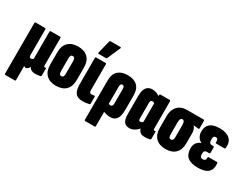

<svg xmlns="http://www.w3.org/2000/svg" viewBox="-82 -1357 2784 2162"><g transform="rotate(30 1310.0 -275.5)"><path d="M40 185Q28 185 28 172V-484Q28 -497 40 -497H159Q171 -497 171 -484V-157Q171 -136 176.5 -127Q182 -118 194 -118Q202 -118 209.5 -122Q217 -126 224 -133V-484Q224 -497 237 -497H355Q367 -497 367 -484V-130Q367 -120 369.5 -115.5Q372 -111 379 -111Q382 -111 385 -111.5Q388 -112 391 -113Q397 -115 397 -107V-16Q397 -4 386 -1Q369 2 352.5 4Q336 6 320 6Q292 6 272 -4.5Q252 -15 242 -36V-38Q232 -19 220.5 -9Q209 1 195 1Q187 1 180.5 -2Q174 -5 171 -9V172Q171 185 159 185Z M590 6Q508 6 462.5 -39Q417 -84 417 -169V-330Q417 -413 462.5 -458Q508 -503 590 -503Q673 -503 718 -458Q763 -413 763 -330V-169Q763 -84 718 -39Q673 6 590 6ZM590 -118Q606 -118 613.5 -130Q621 -142 621 -170V-328Q621 -357 613.5 -368.5Q606 -380 590 -380Q574 -380 566.5 -368.5Q559 -357 559 -328V-170Q559 -142 566.5 -130Q574 -118 590 -118Z M935 6Q897 6 870 -7.5Q843 -21 829 -55Q815 -89 815 -149V-485Q815 -497 827 -497H946Q958 -497 958 -485V-152Q958 -128 965 -119.5Q972 -111 987 -111Q996 -111 1006 -112.5Q1016 -114 1023 -115Q1032 -116 1032 -105V-19Q1032 -8 1022 -4Q1007 0 986 3Q965 6 935 6ZM831 -546Q817 -546 821 -560L862 -725Q865 -736 878 -736H1001Q1016 -736 1009 -720L937 -556Q934 -546 921 -546Z M1077 185Q1066 185 1066 172V-331Q1066 -422 1111.5 -462.5Q1157 -503 1235 -503Q1315 -503 1359.5 -462.5Q1404 -422 1404 -331V-151Q1404 -70 1378 -32Q1352 6 1295 6Q1272 6 1244 -1Q1216 -8 1192 -19V-124Q1203 -119 1214 -114.5Q1225 -110 1235 -110Q1248 -110 1255 -120Q1262 -130 1262 -153V-337Q1262 -359 1255.5 -369.5Q1249 -380 1235 -380Q1222 -380 1215.5 -369.5Q1209 -359 1209 -337V172Q1209 185 1197 185Z M1546 6Q1496 6 1474 -25.5Q1452 -57 1452 -126V-358Q1452 -407 1463.5 -439Q1475 -471 1498 -487Q1521 -503 1555 -503Q1586 -503 1612 -492.5Q1638 -482 1661 -462L1660 -368Q1649 -378 1639.5 -382.5Q1630 -387 1621 -387Q1612 -387 1606.5 -383Q1601 -379 1598 -370.5Q1595 -362 1595 -348V-155Q1595 -134 1599.5 -126Q1604 -118 1615 -118Q1625 -118 1636 -124.5Q1647 -131 1655 -142L1678 -81Q1654 -42 1618.5 -18Q1583 6 1546 6ZM1744 6Q1655 6 1655 -91V-104L1649 -117V-422L1650 -447V-484Q1650 -497 1662 -497H1780Q1792 -497 1792 -484V-130Q1792 -119 1794 -115Q1796 -111 1803 -111Q1807 -111 1810 -111.5Q1813 -112 1815 -113Q1822 -116 1822 -108V-16Q1822 -4 1810 -1Q1777 6 1744 6Z M2015 6Q1932 6 1887 -39.5Q1842 -85 1842 -169V-324Q1842 -403 1886 -450Q1930 -497 2006 -497H2222Q2233 -497 2233 -485V-390Q2233 -376 2222 -378L2159 -385V-383Q2172 -371 2180 -347Q2188 -323 2188 -294V-169Q2188 -85 2143 -39.5Q2098 6 2015 6ZM2015 -118Q2032 -118 2039 -130Q2046 -142 2046 -170V-326Q2046 -342 2043.5 -352Q2041 -362 2036.5 -369Q2032 -376 2026 -380H2014Q1999 -380 1991.5 -365.5Q1984 -351 1984 -322V-170Q1984 -142 1991 -130Q1998 -118 2015 -118Z M2438 6Q2344 6 2300 -31Q2256 -68 2256 -147Q2256 -186 2276.5 -215Q2297 -244 2332 -254V-257Q2301 -272 2284 -300.5Q2267 -329 2267 -370Q2267 -435 2307.5 -469Q2348 -503 2433 -503Q2517 -503 2562 -463.5Q2607 -424 2599 -348Q2598 -333 2588 -333H2482Q2469 -333 2471 -346Q2475 -394 2442 -394Q2424 -394 2417 -383.5Q2410 -373 2410 -349Q2410 -319 2418.5 -306Q2427 -293 2444 -293H2466Q2477 -293 2477 -280V-213Q2477 -200 2466 -200H2435Q2417 -200 2408 -189Q2399 -178 2399 -152Q2399 -128 2408.5 -116Q2418 -104 2437 -104Q2456 -104 2466 -115Q2476 -126 2474 -146Q2472 -158 2485 -158H2591Q2601 -158 2602 -143Q2609 -69 2568 -31.5Q2527 6 2438 6Z"/></g></svg>

Font: Sofia Sans Extra Condensed Black
Style: Regular
Weight: 900
Designer: Botio Nikoltchev, Ani Petrova
Foundry: lettersoup
Version: Version 4.101